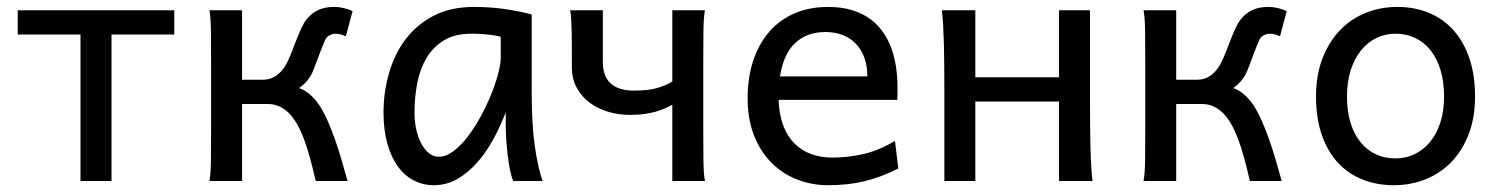

<svg xmlns="http://www.w3.org/2000/svg" viewBox="-20 -528 4369 560"><path d="M488.3 -427.2H305.2V0H214.8V-427.2H31.7V-498H488.3Z M686 -295.4H747.1Q755.4 -295.4 764.6 -297.6Q773.9 -299.8 783.2 -305.7Q792.5 -311.5 801.3 -321.3Q810.1 -331.1 817.9 -346.7Q824.2 -359.4 831.1 -377L844.7 -412.1Q851.6 -429.7 858.9 -445.6Q866.2 -461.4 874 -471.2Q888.2 -489.3 907.7 -498.5Q927.2 -507.8 954.6 -507.8Q968.8 -507.8 982.9 -504.4Q997.1 -501 1008.3 -495.6L988.8 -422.4Q982.9 -424.8 975.3 -427.2Q967.8 -429.7 959.5 -429.7Q950.2 -429.7 941.2 -425Q932.1 -420.4 927.7 -410.2Q920.9 -394.5 912.1 -371.1Q903.3 -347.7 893.6 -322.3Q886.7 -305.7 876.2 -293Q865.7 -280.3 852.1 -271Q867.2 -266.6 882.6 -253.7Q897.9 -240.7 910.6 -222.2Q923.8 -202.1 935.3 -176.3Q946.8 -150.4 957 -121.3Q967.3 -92.3 976.3 -61.3Q985.4 -30.3 993.7 0H900.9Q892.1 -38.6 883.8 -68.6Q875.5 -98.6 866.7 -122.1Q857.9 -145.5 848.4 -162.6Q838.9 -179.7 827.6 -192.9Q815.4 -207 798.6 -215.8Q781.7 -224.6 761.7 -224.6H686V0H590.8Q594.7 -20.5 595.2 -59.3Q595.7 -98.1 595.7 -148.9V-349.1Q595.7 -399.9 595.2 -438.7Q594.7 -477.5 590.8 -498H686Z M1440.4 -420.9Q1434.6 -422.4 1427.2 -423.8Q1419.9 -425.3 1409.9 -426.5Q1399.9 -427.7 1386.5 -428.7Q1373 -429.7 1355 -429.7Q1307.1 -429.7 1275.1 -410.4Q1243.2 -391.1 1224.1 -359.1Q1205.1 -327.1 1197 -285.6Q1189 -244.1 1189 -200.2Q1189 -171.9 1194.6 -148.2Q1200.2 -124.5 1210 -107.2Q1219.7 -89.8 1232.4 -80.3Q1245.1 -70.8 1259.8 -70.8Q1281.2 -70.8 1303 -87.4Q1324.7 -104 1344.7 -130.1Q1364.7 -156.2 1382.3 -188.7Q1399.9 -221.2 1412.8 -253.2Q1425.8 -285.2 1433.1 -313.5Q1440.4 -341.8 1440.4 -358.9ZM1477.1 0Q1471.7 -11.7 1467.5 -32.2Q1463.4 -52.7 1460.7 -75.9Q1458 -99.1 1456.5 -122.1Q1455.1 -145 1455.1 -161.1V-200.2Q1440.4 -162.1 1420.2 -124.3Q1399.9 -86.4 1373.8 -56.2Q1347.7 -25.9 1315.4 -6.8Q1283.2 12.2 1245.1 12.2Q1214.4 12.2 1187.5 -1.5Q1160.6 -15.1 1140.9 -42Q1121.1 -68.8 1109.9 -108.6Q1098.6 -148.4 1098.6 -200.2Q1098.6 -258.3 1114.3 -313.7Q1129.9 -369.1 1162.1 -412.4Q1194.3 -455.6 1244.1 -481.7Q1293.9 -507.8 1362.3 -507.8Q1409.7 -507.8 1451.7 -501.7Q1493.7 -495.6 1530.8 -485.8V-258.8Q1530.8 -166.5 1539.6 -103.8Q1548.3 -41 1562.5 0Z M2036.1 -498Q2032.2 -477.5 2031.7 -439.7Q2031.2 -401.9 2031.2 -351.6V-146.5Q2031.2 -96.2 2031.7 -58.3Q2032.2 -20.5 2036.1 0H1940.9V-222.2Q1929.7 -216.3 1917.7 -211.2Q1905.8 -206.1 1891.1 -201.9Q1876.5 -197.8 1858.2 -195.3Q1839.8 -192.9 1816.4 -192.9Q1785.2 -192.9 1754.9 -201.7Q1724.6 -210.4 1700.9 -227.8Q1677.2 -245.1 1662.6 -271.2Q1647.9 -297.4 1647.9 -332V-382.3Q1647.9 -407.7 1647.5 -429.9Q1647 -452.1 1646 -470Q1645 -487.8 1643.1 -498H1738.3V-346.7Q1738.3 -305.2 1761.5 -284.4Q1784.7 -263.7 1828.6 -263.7Q1871.1 -263.7 1897.5 -271.5Q1923.8 -279.3 1940.9 -290.5V-498Z M2251 -236.8Q2252.4 -193.8 2264.4 -162.1Q2276.4 -130.4 2297.1 -109.6Q2317.9 -88.9 2345.9 -78.6Q2374 -68.4 2407.2 -68.4Q2454.6 -68.4 2500 -79.1Q2545.4 -89.8 2590.3 -117.2L2600.1 -36.6Q2574.2 -23.4 2549.3 -14.2Q2524.4 -4.9 2499.5 1Q2474.6 6.8 2449 9.5Q2423.3 12.2 2395 12.2Q2348.1 12.2 2305.7 -4.2Q2263.2 -20.5 2231 -52.5Q2198.7 -84.5 2179.7 -131.8Q2160.6 -179.2 2160.6 -241.7Q2160.6 -302.2 2177 -351.3Q2193.4 -400.4 2223.6 -435.3Q2253.9 -470.2 2297.4 -489Q2340.8 -507.8 2395 -507.8Q2435.1 -507.8 2465.8 -498.3Q2496.6 -488.8 2519 -471.9Q2541.5 -455.1 2556.6 -432.6Q2571.8 -410.2 2580.8 -384.3Q2589.8 -358.4 2593.8 -330.3Q2597.7 -302.2 2597.7 -274.9V-255.9Q2597.7 -243.7 2597.2 -236.8ZM2509.8 -305.2Q2509.8 -336.4 2500.7 -360.6Q2491.7 -384.8 2475.3 -401.4Q2459 -418 2436.5 -426.3Q2414.1 -434.6 2387.7 -434.6Q2334 -434.6 2299.8 -403.1Q2265.6 -371.6 2254.9 -305.2Z M2734.4 -258.8Q2734.4 -294.4 2734.1 -329.1Q2733.9 -363.8 2733.2 -394.8Q2732.4 -425.8 2731 -452.4Q2729.5 -479 2727.1 -498H2824.7V-302.7H3068.8V-498H3159.2V-239.3Q3159.2 -203.6 3159.4 -168.9Q3159.7 -134.3 3160.4 -103Q3161.1 -71.8 3162.6 -45.4Q3164.1 -19 3166.5 0H3068.8V-231.9H2824.7V0H2734.4Z M3410.6 -295.4H3471.7Q3480 -295.4 3489.3 -297.6Q3498.5 -299.8 3507.8 -305.7Q3517.1 -311.5 3525.9 -321.3Q3534.7 -331.1 3542.5 -346.7Q3548.8 -359.4 3555.7 -377L3569.3 -412.1Q3576.2 -429.7 3583.5 -445.6Q3590.8 -461.4 3598.6 -471.2Q3612.8 -489.3 3632.3 -498.5Q3651.9 -507.8 3679.2 -507.8Q3693.4 -507.8 3707.5 -504.4Q3721.7 -501 3732.9 -495.6L3713.4 -422.4Q3707.5 -424.8 3700 -427.2Q3692.4 -429.7 3684.1 -429.7Q3674.8 -429.7 3665.8 -425Q3656.7 -420.4 3652.3 -410.2Q3645.5 -394.5 3636.7 -371.1Q3627.9 -347.7 3618.2 -322.3Q3611.3 -305.7 3600.8 -293Q3590.3 -280.3 3576.7 -271Q3591.8 -266.6 3607.2 -253.7Q3622.6 -240.7 3635.3 -222.2Q3648.4 -202.1 3659.9 -176.3Q3671.4 -150.4 3681.6 -121.3Q3691.9 -92.3 3700.9 -61.3Q3710 -30.3 3718.3 0H3625.5Q3616.7 -38.6 3608.4 -68.6Q3600.1 -98.6 3591.3 -122.1Q3582.5 -145.5 3573 -162.6Q3563.5 -179.7 3552.2 -192.9Q3540 -207 3523.2 -215.8Q3506.3 -224.6 3486.3 -224.6H3410.6V0H3315.4Q3319.3 -20.5 3319.8 -59.3Q3320.3 -98.1 3320.3 -148.9V-349.1Q3320.3 -399.9 3319.8 -438.7Q3319.3 -477.5 3315.4 -498H3410.6Z M3908.7 -246.6Q3908.7 -204.1 3918.9 -170.4Q3929.2 -136.7 3948 -113.5Q3966.8 -90.3 3992.7 -78.1Q4018.6 -65.9 4050.3 -65.9Q4079.6 -65.9 4105.5 -78.1Q4131.3 -90.3 4150.6 -113.5Q4169.9 -136.7 4180.9 -170.4Q4191.9 -204.1 4191.9 -246.6Q4191.9 -289.6 4181.6 -323.5Q4171.4 -357.4 4152.6 -381.1Q4133.8 -404.8 4107.7 -417.2Q4081.5 -429.7 4050.3 -429.7Q4020.5 -429.7 3994.6 -417.2Q3968.8 -404.8 3949.7 -381.1Q3930.7 -357.4 3919.7 -323.5Q3908.7 -289.6 3908.7 -246.6ZM3818.4 -246.6Q3818.4 -309.6 3837.4 -358.2Q3856.4 -406.7 3888.7 -440.2Q3920.9 -473.6 3963.9 -490.7Q4006.8 -507.8 4055.2 -507.8Q4105.5 -507.8 4147.2 -490.7Q4189 -473.6 4219 -440.2Q4249 -406.7 4265.6 -358.2Q4282.2 -309.6 4282.2 -246.6Q4282.2 -183.6 4263.2 -135.3Q4244.1 -86.9 4211.9 -54.2Q4179.7 -21.5 4136.7 -4.6Q4093.8 12.2 4045.4 12.2Q3995.1 12.2 3953.4 -4.6Q3911.6 -21.5 3881.6 -54.2Q3851.6 -86.9 3835 -135.3Q3818.4 -183.6 3818.4 -246.6Z"/></svg>

Font: Andika Cyr
Style: Regular
Weight: 400
Designer: Victor Gaultney, Annie Olsen, Julie Remington, Don Collingsworth, Eric Hays, Becca Hirsbrunner
Foundry: SIL International
Version: Version 5.000